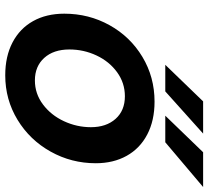

<svg xmlns="http://www.w3.org/2000/svg" viewBox="-52 -752 814 751"><g transform="rotate(90 355.5 -376.0)"><path d="M33 -220Q33 -316 78 -397Q123 -478 202 -525.5Q281 -573 377 -573Q451 -573 505.5 -544.5Q560 -516 589 -464Q618 -412 618 -343Q618 -248 572.5 -166.5Q527 -85 448 -37Q369 11 274 11Q200 11 145.5 -17.5Q91 -46 62 -98Q33 -150 33 -220ZM477 -324Q477 -384 444.5 -420.5Q412 -457 356 -457Q304 -457 262 -426.5Q220 -396 196.5 -346Q173 -296 173 -240Q173 -178 206 -141.5Q239 -105 294 -105Q346 -105 388 -136.5Q430 -168 453.5 -218.5Q477 -269 477 -324ZM337 -615H233L376 -763H502ZM536 -615H432L575 -763H711Z"/></g></svg>

Font: Open Sauce One
Style: Bold Italic
Weight: 700
Italic angle: -10°
Designer: Alfredo Marco Pradil
Foundry: Creative Sauce Fz LLC
Version: Version 1.477